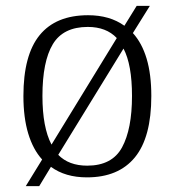

<svg xmlns="http://www.w3.org/2000/svg" viewBox="-20 -596 596 656"><path d="M124 -51Q93 -85 76.5 -139.5Q60 -194 60 -268Q60 -408 115.5 -476Q171 -544 281 -544Q355 -544 405 -508L447 -576H492L434 -483Q465 -449 481 -395.5Q497 -342 497 -268Q497 -127 441 -58.5Q385 10 277 10Q203 10 154 -26L114 40H68ZM379 -466Q343 -504 280 -504Q196 -504 160.5 -445Q125 -386 125 -268Q125 -161 156 -102ZM278 -30Q363 -30 397 -92.5Q431 -155 431 -268Q431 -375 402 -430L179 -67Q215 -30 278 -30Z"/></svg>

Font: Noto Serif Sinhala Light
Style: Regular
Weight: 300
Designer: Jelle Bosma - Monotype Design Team
Foundry: Monotype Imaging Inc.
Version: Version 2.007; ttfautohint (v1.8.4.7-5d5b)